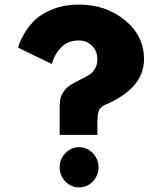

<svg xmlns="http://www.w3.org/2000/svg" viewBox="-20 -820 710 840"><path d="M266 -26Q241 -52 241 -88Q241 -124 266 -150Q291 -176 326 -176Q361 -176 386 -150Q411 -124 411 -88Q411 -52 386 -26Q361 0 326 0Q291 0 266 -26ZM207 -540 60 -611Q60 -615 66 -632.5Q72 -650 90 -679.5Q108 -709 135.5 -735Q163 -761 213 -780.5Q263 -800 326 -800Q442 -800 526 -732Q610 -664 610 -561Q610 -434 441 -362Q418 -352 412 -334.5Q406 -317 406 -286V-230H241V-339Q241 -366 243 -381.5Q245 -397 256 -415.5Q267 -434 288 -448Q304 -458 331 -471.5Q358 -485 371 -493Q384 -501 395 -518.5Q406 -536 406 -561Q406 -597 382.5 -620Q359 -643 325 -643Q276 -643 246.5 -611.5Q217 -580 207 -540Z"/></svg>

Font: Hussar
Style: BoldWeb
Weight: 700
Foundry: Cannot Into Space Fonts
Version: Version 2.00